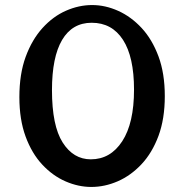

<svg xmlns="http://www.w3.org/2000/svg" viewBox="-20 -728 730 761"><path d="M341.9 13Q290.8 13 240 -9Q189.2 -31 147.6 -75.5Q106 -120 81.4 -187Q56.8 -254 56.8 -343Q56.8 -435 81.8 -503Q106.8 -571 148.5 -617Q190.2 -663 241.5 -685.5Q292.7 -708 345 -708Q397.2 -708 448.4 -685Q499.6 -662 541.4 -617Q583.1 -572 608.2 -504.5Q633.2 -437 633.2 -347Q633.2 -257 608.2 -189.5Q583.1 -122 540.8 -77Q498.5 -32 446.8 -9.5Q395.1 13 341.9 13ZM340 -96.5Q417.8 -96.5 464.5 -168.2Q511.2 -240 511.2 -372.7Q511.2 -502.5 467.5 -570.1Q423.8 -637.8 343.4 -637.8Q266.5 -637.8 226.2 -569.8Q186 -501.8 186 -370.8Q186 -229.9 228.4 -163.2Q270.8 -96.5 340 -96.5Z"/></svg>

Font: Marhey Light
Style: Regular
Weight: 300
Designer: Nur Syamsi & Bustanul Arifin
Foundry: Namelatype
Version: Version 1.000